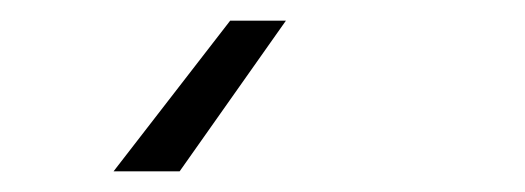

<svg xmlns="http://www.w3.org/2000/svg" viewBox="-20 -3 509 186"><path d="M90 163 203 17H257L154 163Z"/></svg>

Font: Coval
Style: ExtraLight Italic
Weight: 200
Foundry: Context Ltd
Version: Version 001.000